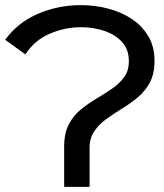

<svg xmlns="http://www.w3.org/2000/svg" viewBox="-48 -728 639 748"><path d="M202 0V-157Q202 -209 220 -243.5Q238 -278 267 -301.5Q296 -325 328 -344Q360 -363 388.5 -382.5Q417 -402 435.5 -427Q454 -452 454 -490Q454 -536 427 -565Q400 -594 357.5 -608Q315 -622 268 -622Q205 -622 145.5 -596.5Q86 -571 51 -516L-28 -573Q22 -641 100.5 -674.5Q179 -708 267 -708Q322 -708 373.5 -694.5Q425 -681 465.5 -654Q506 -627 530 -586.5Q554 -546 554 -491Q554 -441 536 -407Q518 -373 489 -349Q460 -325 427.5 -305Q395 -285 366.5 -264.5Q338 -244 319.5 -217Q301 -190 301 -152V0Z"/></svg>

Font: Montserrat Medium
Style: Regular
Weight: 500
Designer: Julieta Ulanovsky
Foundry: Julieta Ulanovsky
Version: Version 9.000; ttfautohint (v1.8.4.7-5d5b)